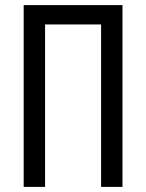

<svg xmlns="http://www.w3.org/2000/svg" viewBox="-20 -734 573 754"><path d="M73 0V-714H461V0H377V-638H157V0Z"/></svg>

Font: Noto Sans ExtraCondensed
Style: Regular
Weight: 400
Width: 2
Designer: Monotype Design Team
Foundry: Monotype Imaging Inc.
Version: Version 2.013; ttfautohint (v1.8.4.7-5d5b)